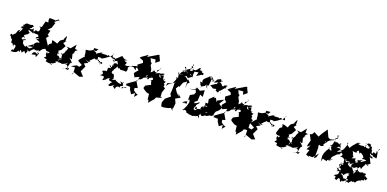

<svg xmlns="http://www.w3.org/2000/svg" viewBox="-0 -2236 7652 3797"><g transform="rotate(20 3825.5 -337.5)"><path d="M290 -256C295 -307 292 -271 265 -324C347 -386 327 -346 357 -420C376 -392 347 -376 311 -456C427 -427 454 -388 417 -438C504 -404 523 -456 542 -390C553 -380 493 -387 505 -337C579 -392 591 -352 523 -337C566 -301 592 -323 603 -283C558 -277 562 -286 518 -242L508 -219L397 -140C521 -167 512 -156 517 -190C484 -214 547 -234 504 -154C532 -219 503 -130 479 -135C460 -93 424 -118 374 -143L369 -111C312 -150 291 -152 292 -222C284 -186 282 -266 326 -258C325 -185 270 -289 281 -235C234 -223 249 -277 222 -239L278 -296ZM807 -850 749 -806 726 -813 626 -814 620 -771 632 -721 575 -723 542 -595 487 -583 525 -571 523 -494 542 -473C533 -505 519 -518 520 -512C513 -477 472 -477 442 -506C475 -501 414 -442 406 -435C463 -451 392 -486 444 -415C419 -456 403 -464 408 -515C380 -497 393 -468 317 -486C402 -520 324 -500 399 -553C393 -531 344 -597 354 -566C238 -539 250 -598 190 -503C196 -550 156 -484 217 -486C156 -485 154 -437 158 -459C198 -432 138 -432 165 -469C167 -479 125 -406 200 -445C188 -376 126 -296 163 -402C96 -352 135 -364 86 -274C108 -305 72 -284 45 -238C56 -265 12 -289 4 -217C60 -241 34 -302 20 -226C35 -209 29 -190 75 -155C64 -78 103 -90 101 -101C149 -29 146 -22 146 -22C124 -73 154 -98 138 -82C230 -87 151 17 173 33C119 -9 141 67 120 74C132 49 167 74 206 53C209 52 241 62 274 -14C223 -25 238 37 275 -12C259 30 268 -10 296 23C298 -61 308 -21 338 17C404 -74 379 4 420 11C416 -34 456 -7 427 -87C474 -16 465 -107 465 -37C480 -77 541 -139 560 -129C549 -126 602 -103 646 -143C655 -83 638 -137 645 -49C598 -96 550 -90 535 -16L625 -37L614 -29L634 7L669 -85L627 -87L706 -189L758 -214L806 -247C768 -304 731 -362 694 -420L736 -471L703 -491L727 -585L667 -583L730 -648L767 -762L733 -767L832 -850L809 -827L834 -813Z M1038 -513 970 -464 939 -390 871 -413 822 -420 837 -356 794 -328 759 -214C780 -150 865 -196 854 -171C800 -108 851 -157 804 -160C787 -80 842 -91 813 -72C819 -72 816 -9 822 -54C844 -61 819 -71 787 -51C809 -9 873 -59 843 14C903 35 937 27 981 28C948 44 957 71 984 36C994 32 925 13 972 9C968 19 988 17 1047 -31C1022 -66 1031 12 1029 -42C1015 -47 1124 -81 1069 -49C1077 -49 1153 -63 1157 -40C1147 -48 1226 -52 1273 -110C1233 -37 1236 -54 1226 -65C1292 -58 1293 -16 1283 -5C1258 18 1230 42 1204 41C1310 -9 1300 45 1283 39C1368 14 1308 -53 1295 23C1287 -86 1325 -135 1331 -141C1356 -167 1287 -111 1342 -125C1313 -175 1304 -166 1258 -215C1334 -177 1323 -182 1293 -301L1343 -351L1308 -325L1325 -377L1453 -457L1362 -401L1306 -414L1308 -502L1220 -393L1131 -398L1176 -374C1153 -295 1155 -313 1148 -321C1149 -286 1138 -244 1079 -212C1089 -261 1106 -259 1093 -235C1131 -233 1082 -220 1108 -225C1100 -126 1148 -148 1083 -112C1093 -99 1065 -45 1075 -115C1121 -140 1086 -190 1125 -110C1031 -164 1058 -187 1020 -166C995 -228 1020 -210 1049 -231C1008 -192 1019 -169 1021 -251C1024 -257 948 -285 957 -223L1059 -302L1113 -398L1047 -442L1108 -506L1077 -480L1075 -577L1065 -612L1069 -598L1034 -526Z M1714 -513 1649 -512 1590 -480 1511 -469 1528 -403 1531 -350 1550 -323 1535 -332 1448 -232 1449 -211 1542 -158 1505 -108 1449 -118 1345 -64 1432 -66 1438 60 1413 88 1441 28 1574 77 1643 51 1566 -34 1560 -28 1619 -153 1569 -202 1650 -242 1543 -310C1618 -260 1672 -252 1652 -271C1687 -251 1688 -298 1643 -273C1685 -320 1648 -291 1739 -372C1744 -341 1777 -363 1816 -369C1842 -359 1839 -301 1843 -312C1857 -352 1929 -363 1902 -308C1900 -308 1867 -344 1862 -291C1880 -295 1887 -304 1851 -356C1810 -318 1794 -365 1790 -418L1850 -422L1865 -411L1923 -445L2024 -518L2072 -592C2066 -588 2030 -574 2068 -508C2047 -492 2000 -512 1981 -519C1992 -541 1926 -490 1947 -482C1957 -534 1912 -502 1828 -509C1820 -532 1793 -477 1857 -551C1817 -509 1700 -464 1753 -468C1722 -447 1669 -412 1777 -398L1724 -487L1656 -513V-556L1744 -562Z M2451 -31 2427 -104C2422 -86 2414 -109 2458 -146C2420 -89 2440 -133 2437 -100C2353 -111 2348 -146 2404 -70C2303 -59 2306 -121 2264 -76C2256 -66 2282 -58 2281 -114C2193 -80 2162 -86 2174 -56C2249 -129 2219 -175 2226 -98C2211 -209 2196 -205 2165 -206C2123 -213 2166 -300 2163 -260C2167 -322 2193 -301 2211 -372C2258 -337 2261 -313 2267 -403C2278 -391 2241 -359 2269 -354C2266 -347 2340 -297 2284 -332C2385 -337 2365 -339 2401 -332C2415 -346 2386 -333 2417 -343C2436 -440 2388 -397 2443 -461L2511 -472L2580 -422L2566 -469C2623 -508 2557 -474 2583 -482C2593 -519 2560 -514 2472 -475C2466 -490 2509 -440 2472 -507C2492 -453 2475 -483 2386 -445C2428 -418 2391 -457 2339 -447C2384 -544 2362 -479 2303 -536C2294 -573 2288 -504 2357 -559C2272 -542 2298 -575 2262 -568C2277 -593 2233 -585 2233 -601C2202 -567 2151 -527 2153 -525C2130 -525 2144 -472 2098 -521C2162 -430 2079 -424 2146 -409C2117 -405 2092 -494 2089 -442C2138 -503 2093 -479 2043 -492C2120 -553 2141 -461 2070 -460C2159 -443 2191 -490 2163 -476C2179 -490 2168 -471 2215 -407C2174 -436 2099 -420 2133 -350C2074 -402 2128 -390 2111 -315C2047 -369 2035 -360 2107 -296C2014 -286 2064 -289 2042 -205C2033 -228 1942 -188 1966 -180C1959 -151 2016 -212 1965 -194C2015 -101 1989 -146 1940 -85C1966 -115 2056 -72 2017 -113C2071 -49 1977 -12 2054 -26C2059 -50 2028 -50 2134 -91C2051 -74 2065 -33 2031 -22C2115 -43 2077 -90 2155 -101C2126 -47 2169 -55 2223 -45C2170 -6 2188 39 2156 30C2202 59 2209 45 2289 -13C2243 51 2270 20 2321 70C2303 -1 2386 -21 2395 13C2394 -23 2390 -25 2467 -57C2429 -31 2450 -109 2452 -23C2499 2 2465 -56 2529 -42L2426 10Z M2883 -860 2844 -835 2698 -749 2718 -801 2592 -713 2568 -686 2649 -653 2665 -611 2574 -544 2586 -484 2631 -444 2570 -370 2567 -348 2599 -296 2586 -280 2698 -328 2677 -240C2617 -199 2556 -158 2498 -114L2500 -99L2491 -82L2588 -79L2604 -26L2655 53L2722 2L2727 87L2729 79L2782 15L2737 0L2684 -38L2676 -89L2737 -108L2660 -240L2707 -290C2701 -267 2757 -297 2765 -329C2783 -353 2864 -375 2864 -375C2821 -325 2887 -323 2883 -380C2912 -385 2905 -359 2913 -411C2947 -421 2929 -353 2910 -409C2964 -398 2992 -361 2917 -338C2967 -331 2923 -331 2965 -260L2859 -205L2843 -154L2855 -133L2929 -88L2986 -75L2999 43L3017 35L3026 96C3059 57 3091 18 3125 -19L3139 -57L3241 -84L3240 -111L3221 -89L3214 -188L3245 -284C3271 -286 3191 -298 3208 -330C3238 -378 3146 -337 3224 -411C3195 -365 3208 -462 3214 -409C3197 -415 3138 -426 3141 -478C3210 -432 3161 -441 3152 -414C3193 -481 3126 -452 3141 -519C3060 -493 3061 -495 3099 -458C3064 -451 3043 -480 3049 -527C3058 -472 3071 -492 3146 -544C3095 -571 3095 -515 3034 -535C3052 -516 3048 -553 2966 -497C2999 -580 3037 -602 3037 -649C3018 -612 3031 -593 2979 -574C2996 -510 2963 -536 2948 -520C2942 -571 2884 -523 2917 -528C2840 -464 2870 -472 2838 -460C2820 -460 2857 -399 2807 -369L2818 -408L2877 -445L2861 -548L2822 -620L2829 -669L2807 -677L2774 -751L2874 -761L2891 -695L2968 -758L2921 -855L2923 -873Z M3385 -585 3393 -528 3353 -439 3289 -397 3247 -340 3252 -398C3301 -421 3351 -441 3401 -462L3427 -499L3387 -438L3379 -460L3389 -408L3388 -311L3383 -221L3412 -176L3316 -97L3310 -87L3280 -7L3295 73L3342 77L3436 59L3487 36L3537 82L3520 45L3535 6L3542 -86L3544 -74L3488 -197L3497 -162L3599 -219L3533 -277L3556 -224L3487 -296L3447 -359L3489 -427L3500 -407L3543 -516L3612 -565L3619 -421L3627 -524L3665 -560L3618 -612L3635 -606L3613 -592L3555 -639L3510 -622L3468 -612C3454 -661 3448 -593 3472 -585C3520 -613 3544 -649 3562 -666C3602 -604 3633 -662 3668 -683C3676 -717 3620 -684 3618 -729C3658 -713 3668 -671 3677 -670C3684 -724 3668 -692 3681 -797L3761 -811L3739 -726L3833 -786C3850 -824 3841 -801 3796 -819C3855 -768 3867 -780 3865 -827C3831 -808 3781 -882 3845 -862C3800 -862 3749 -839 3783 -916C3690 -843 3759 -850 3754 -904C3707 -837 3690 -801 3614 -844C3665 -808 3639 -790 3590 -785C3585 -807 3594 -903 3671 -826C3662 -837 3613 -848 3603 -938C3630 -885 3637 -924 3593 -866C3623 -847 3594 -794 3586 -825C3553 -805 3521 -766 3487 -776C3541 -783 3464 -865 3474 -806C3497 -794 3540 -776 3563 -704C3524 -766 3498 -811 3508 -719C3489 -724 3493 -743 3412 -747C3411 -744 3519 -738 3539 -769C3424 -705 3437 -686 3424 -656C3389 -679 3335 -702 3406 -674C3377 -675 3381 -628 3404 -658C3402 -662 3400 -650 3510 -664L3403 -646L3419 -558Z M3811 -513 3847 -416 3826 -372 3753 -332 3751 -188C3748 -193 3734 -204 3667 -153C3665 -104 3729 -191 3701 -172C3690 -135 3711 -149 3749 -146C3748 -210 3748 -206 3765 -247C3814 -218 3783 -156 3759 -79C3757 -118 3759 -36 3711 -14C3777 -2 3736 -3 3714 -7C3810 -50 3790 31 3797 -15C3800 54 3858 13 3849 13C3838 40 3845 28 3944 40C3968 23 3990 29 3994 17C4005 54 4024 -22 3991 25C4054 1 4077 -31 4068 42C4023 -7 4055 -59 4018 14C4084 7 4063 -88 4076 -53C4096 -13 4126 -17 4156 -39C4100 -23 4180 -53 4204 -67C4139 -24 4218 -114 4213 -137C4195 -121 4150 -95 4151 -94C4164 -108 4194 -148 4192 -127C4151 -37 4189 -35 4262 -88C4310 -88 4276 -72 4350 -136C4320 -107 4312 -120 4352 -213C4325 -170 4327 -182 4274 -160C4337 -104 4275 -112 4349 -201C4397 -234 4421 -267 4437 -319L4411 -331L4357 -368L4424 -477L4300 -416L4296 -380L4255 -459L4234 -437L4175 -527L4217 -466L4131 -384L4147 -296H4096L4104 -231L4081 -166C4096 -242 4082 -203 4075 -187C4130 -246 4068 -236 4155 -243C4137 -202 4088 -247 4086 -237C4132 -213 4031 -196 4050 -187C4018 -151 4084 -189 4043 -167C4084 -129 4062 -207 4037 -157C4041 -138 4072 -147 4079 -128C4073 -164 3953 -113 3913 -93C3931 -185 3915 -163 3969 -147C3981 -106 3970 -79 3914 -80C3934 -68 3945 -124 3942 -173C3919 -177 3951 -208 3994 -255C3948 -263 3972 -230 3882 -209C3911 -214 3918 -229 3882 -192C3920 -193 3885 -250 3838 -231L3850 -208L3935 -277L3942 -409L4004 -383L3997 -521L3911 -479L3832 -521L3822 -474L3688 -442L3839 -463ZM4256 -791C4249 -805 4288 -785 4258 -817C4244 -786 4225 -760 4197 -731C4260 -780 4168 -787 4184 -713C4172 -731 4120 -681 4063 -649C4138 -622 4115 -594 4191 -621C4233 -608 4172 -586 4207 -590C4256 -546 4261 -591 4268 -589C4243 -542 4253 -532 4269 -591C4277 -582 4322 -591 4320 -564C4311 -593 4261 -576 4262 -607C4299 -607 4301 -647 4381 -719C4390 -679 4336 -687 4393 -759C4289 -747 4333 -711 4308 -715C4284 -720 4271 -735 4269 -750C4235 -774 4233 -762 4198 -767C4131 -726 4188 -754 4114 -728L4161 -808L4225 -838ZM4020 -791C4013 -826 4042 -793 3998 -819C3997 -789 3878 -729 3892 -682C3893 -635 3930 -645 3848 -653C3900 -594 3840 -630 3914 -556C3859 -537 3852 -537 3894 -546C3927 -609 3943 -548 4004 -656C3973 -609 4023 -574 4017 -612C3991 -557 4037 -602 4032 -551C4018 -624 3987 -626 4040 -637C4036 -698 4071 -735 4026 -837C4108 -763 4071 -752 4140 -762C4158 -797 4136 -756 4065 -732C4112 -808 4100 -794 4047 -753C4025 -787 4020 -817 3979 -732L4016 -764Z M4729 -860 4690 -835 4544 -749 4564 -801 4438 -713 4414 -686 4495 -653 4511 -611 4420 -544 4432 -484 4477 -444 4416 -370 4413 -348 4445 -296 4432 -280 4544 -328 4523 -240C4463 -199 4402 -158 4344 -114L4346 -99L4337 -82L4434 -79L4450 -26L4501 53L4568 2L4573 87L4575 79L4628 15L4583 0L4530 -38L4522 -89L4583 -108L4506 -240L4553 -290C4547 -267 4603 -297 4611 -329C4629 -353 4710 -375 4710 -375C4667 -325 4733 -323 4729 -380C4758 -385 4751 -359 4759 -411C4793 -421 4775 -353 4756 -409C4810 -398 4838 -361 4763 -338C4813 -331 4769 -331 4811 -260L4705 -205L4689 -154L4701 -133L4775 -88L4832 -75L4845 43L4863 35L4872 96C4905 57 4937 18 4971 -19L4985 -57L5087 -84L5086 -111L5067 -89L5060 -188L5091 -284C5117 -286 5037 -298 5054 -330C5084 -378 4992 -337 5070 -411C5041 -365 5054 -462 5060 -409C5043 -415 4984 -426 4987 -478C5056 -432 5007 -441 4998 -414C5039 -481 4972 -452 4987 -519C4906 -493 4907 -495 4945 -458C4910 -451 4889 -480 4895 -527C4904 -472 4917 -492 4992 -544C4941 -571 4941 -515 4880 -535C4898 -516 4894 -553 4812 -497C4845 -580 4883 -602 4883 -649C4864 -612 4877 -593 4825 -574C4842 -510 4809 -536 4794 -520C4788 -571 4730 -523 4763 -528C4686 -464 4716 -472 4684 -460C4666 -460 4703 -399 4653 -369L4664 -408L4723 -445L4707 -548L4668 -620L4675 -669L4653 -677L4620 -751L4720 -761L4737 -695L4814 -758L4767 -855L4769 -873Z M5338 -513 5273 -512 5214 -480 5135 -469 5152 -403 5155 -350 5174 -323 5159 -332 5072 -232 5073 -211 5166 -158 5129 -108 5073 -118 4969 -64 5056 -66 5062 60 5037 88 5065 28 5198 77 5267 51 5190 -34 5184 -28 5243 -153 5193 -202 5274 -242 5167 -310C5242 -260 5296 -252 5276 -271C5311 -251 5312 -298 5267 -273C5309 -320 5272 -291 5363 -372C5368 -341 5401 -363 5440 -369C5466 -359 5463 -301 5467 -312C5481 -352 5553 -363 5526 -308C5524 -308 5491 -344 5486 -291C5504 -295 5511 -304 5475 -356C5434 -318 5418 -365 5414 -418L5474 -422L5489 -411L5547 -445L5648 -518L5696 -592C5690 -588 5654 -574 5692 -508C5671 -492 5624 -512 5605 -519C5616 -541 5550 -490 5571 -482C5581 -534 5536 -502 5452 -509C5444 -532 5417 -477 5481 -551C5441 -509 5324 -464 5377 -468C5346 -447 5293 -412 5401 -398L5348 -487L5280 -513V-556L5368 -562Z M5888 -513 5820 -464 5789 -390 5721 -413 5672 -420 5687 -356 5644 -328 5609 -214C5630 -150 5715 -196 5704 -171C5650 -108 5701 -157 5654 -160C5637 -80 5692 -91 5663 -72C5669 -72 5666 -9 5672 -54C5694 -61 5669 -71 5637 -51C5659 -9 5723 -59 5693 14C5753 35 5787 27 5831 28C5798 44 5807 71 5834 36C5844 32 5775 13 5822 9C5818 19 5838 17 5897 -31C5872 -66 5881 12 5879 -42C5865 -47 5974 -81 5919 -49C5927 -49 6003 -63 6007 -40C5997 -48 6076 -52 6123 -110C6083 -37 6086 -54 6076 -65C6142 -58 6143 -16 6133 -5C6108 18 6080 42 6054 41C6160 -9 6150 45 6133 39C6218 14 6158 -53 6145 23C6137 -86 6175 -135 6181 -141C6206 -167 6137 -111 6192 -125C6163 -175 6154 -166 6108 -215C6184 -177 6173 -182 6143 -301L6193 -351L6158 -325L6175 -377L6303 -457L6212 -401L6156 -414L6158 -502L6070 -393L5981 -398L6026 -374C6003 -295 6005 -313 5998 -321C5999 -286 5988 -244 5929 -212C5939 -261 5956 -259 5943 -235C5981 -233 5932 -220 5958 -225C5950 -126 5998 -148 5933 -112C5943 -99 5915 -45 5925 -115C5971 -140 5936 -190 5975 -110C5881 -164 5908 -187 5870 -166C5845 -228 5870 -210 5899 -231C5858 -192 5869 -169 5871 -251C5874 -257 5798 -285 5807 -223L5909 -302L5963 -398L5897 -442L5958 -506L5927 -480L5925 -577L5915 -612L5919 -598L5884 -526Z M6481 0 6494 -79 6495 -105 6494 -217C6492 -256 6477 -230 6492 -284C6540 -255 6554 -282 6589 -295C6583 -289 6561 -309 6572 -326C6630 -391 6650 -421 6586 -391C6641 -443 6610 -392 6603 -489C6603 -448 6568 -441 6602 -368C6544 -398 6628 -372 6674 -452C6669 -397 6704 -413 6673 -417C6700 -496 6777 -490 6762 -457C6731 -418 6766 -396 6710 -342C6700 -379 6673 -301 6779 -352C6689 -318 6746 -314 6758 -251C6687 -263 6682 -303 6715 -299L6665 -223L6637 -162L6623 -98L6637 21L6653 -48L6743 -27V-51L6857 -111L6765 -40L6802 -96L6810 -141L6894 -227L6938 -242L6967 -360C6940 -286 6993 -321 6925 -257C7003 -294 6970 -325 6871 -267C6901 -333 6914 -299 6921 -353C6905 -340 6840 -380 6805 -309C6859 -376 6875 -401 6906 -357C6909 -423 6872 -409 6890 -436C6936 -479 6905 -430 6866 -454C6883 -413 6862 -420 6851 -441C6839 -389 6863 -479 6773 -438C6755 -501 6747 -520 6753 -513C6805 -555 6808 -510 6787 -586C6764 -597 6770 -559 6804 -518C6809 -509 6810 -531 6786 -518C6705 -467 6725 -420 6698 -473C6690 -463 6628 -435 6581 -525C6557 -497 6526 -468 6575 -511C6543 -535 6525 -498 6551 -508C6544 -490 6553 -535 6611 -485L6547 -624C6519 -582 6491 -542 6463 -499L6425 -429L6319 -485L6290 -430L6247 -416L6305 -303L6275 -192L6284 -168L6340 -214L6285 -113L6347 -117L6314 -13L6400 22L6363 -6L6453 -5L6549 -119L6522 -25Z M7030 -90C7036 -10 6966 -8 7015 -76C7042 -24 7062 -64 6997 11C7026 -16 7086 25 7056 62C7017 3 7109 79 7033 93C7097 124 7139 73 7140 122C7154 120 7198 19 7269 60C7210 60 7227 40 7327 -3C7353 -28 7333 34 7321 18C7264 -19 7265 -9 7273 50C7285 66 7366 81 7372 105C7386 71 7393 -11 7367 54C7307 58 7269 30 7275 47C7308 21 7305 -10 7217 37C7243 15 7238 115 7259 94C7187 108 7272 149 7205 185C7252 149 7273 179 7269 170C7235 221 7200 143 7182 188C7152 146 7118 154 7159 154C7093 129 7172 63 7144 87C7189 33 7171 65 7102 53C7157 133 7129 139 7100 113C7021 56 7015 66 6996 114C7029 30 6962 35 6972 24C7044 43 6954 -14 7034 52C6948 64 6944 67 7063 49C7053 84 7056 148 6992 164C6962 205 6980 186 7020 201C6988 251 7021 246 7054 257C7043 264 7053 259 7074 208C7126 196 7104 252 7136 263C7156 254 7139 209 7189 248C7163 248 7212 191 7278 191C7220 203 7217 271 7243 231C7193 225 7308 198 7288 252C7279 218 7366 141 7349 188C7363 173 7392 192 7382 130C7372 192 7415 177 7415 177C7439 110 7534 85 7517 123C7497 89 7490 92 7581 76C7558 88 7562 49 7569 49C7609 80 7595 68 7616 15C7583 27 7582 -27 7537 -1C7581 -36 7548 -98 7546 -32C7568 -58 7519 -68 7506 -48C7499 -50 7513 -76 7465 -55C7460 -35 7398 -55 7410 -39C7436 -54 7376 -72 7315 -34C7410 -38 7401 -83 7382 -27C7405 -98 7351 -111 7349 -11C7296 7 7277 -73 7249 -83C7183 -94 7244 -127 7226 -70C7180 -89 7138 -134 7159 -91C7181 -169 7089 -164 7176 -179C7153 -161 7081 -102 7092 -115C7143 -130 7125 -139 7193 -160C7175 -102 7208 -138 7179 -95C7196 -135 7167 -116 7269 -178C7216 -126 7222 -134 7236 -90C7343 -75 7312 -123 7341 -121C7362 -85 7356 -49 7346 -132C7371 -86 7361 -90 7400 -148C7443 -92 7434 -127 7439 -129C7450 -188 7476 -186 7486 -239C7487 -259 7528 -196 7555 -218C7493 -242 7513 -212 7582 -290C7566 -273 7560 -306 7514 -397C7603 -362 7530 -398 7575 -382C7574 -418 7524 -451 7540 -380C7577 -390 7510 -417 7494 -463C7553 -457 7503 -432 7554 -449C7590 -402 7584 -437 7646 -413L7648 -444L7627 -547L7651 -613C7605 -618 7663 -492 7604 -560C7627 -493 7562 -459 7589 -467C7649 -462 7635 -416 7621 -484C7530 -526 7562 -522 7540 -472C7487 -500 7534 -542 7512 -534C7475 -543 7519 -612 7457 -597C7477 -640 7486 -559 7440 -645C7493 -607 7465 -654 7387 -639C7424 -627 7369 -617 7332 -625C7443 -605 7412 -572 7438 -583C7416 -616 7477 -555 7433 -543C7388 -544 7394 -529 7354 -585C7420 -609 7320 -518 7361 -536C7325 -582 7303 -539 7242 -553C7211 -554 7188 -576 7258 -578C7189 -617 7165 -530 7186 -547C7142 -590 7183 -565 7166 -548C7071 -445 7078 -426 7094 -421C7005 -466 6992 -506 7021 -517C7028 -474 7008 -457 6987 -381C6964 -382 6972 -336 6993 -352C6939 -357 6953 -303 6923 -329C6957 -262 7040 -272 6960 -205C7071 -217 7016 -161 7100 -188C7112 -189 7039 -150 7140 -174C7112 -143 7140 -111 7055 -194C7068 -93 7063 -128 7079 -93C7033 -125 7057 -71 7082 -70C7042 -58 6975 -93 7021 -59V-109ZM7182 -343C7162 -378 7178 -386 7153 -370C7175 -415 7156 -367 7262 -393C7205 -382 7258 -444 7316 -533C7221 -427 7271 -425 7231 -413C7297 -472 7252 -414 7320 -383C7280 -420 7324 -428 7380 -374C7389 -353 7419 -337 7385 -325C7383 -282 7411 -339 7476 -299C7444 -288 7397 -250 7396 -248C7350 -227 7384 -260 7409 -288C7381 -274 7307 -259 7296 -245C7293 -292 7352 -206 7305 -200C7285 -206 7252 -176 7312 -228C7303 -181 7236 -239 7271 -273C7189 -266 7170 -217 7200 -276C7195 -290 7203 -261 7211 -286C7145 -373 7212 -321 7180 -341L7207 -302Z"/></g></svg>

Font: Hussar Lance
Style: ExBdObl
Weight: 700
Foundry: Cannot Into Space Fonts, PlusOne Fonts
Version: Version 2.270